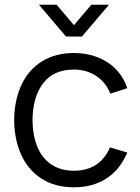

<svg xmlns="http://www.w3.org/2000/svg" viewBox="-20 -780 594 815"><path d="M40 -270Q41 -355.7 71.1 -419.9Q101.2 -484.2 158.2 -519.6Q215.3 -555 294.7 -555Q348.7 -555 394.6 -536.9Q440.5 -518.8 472.9 -485.1Q505.3 -451.3 520.3 -405.7L448.3 -382.3Q429.3 -430.5 388.3 -457.6Q347.3 -484.7 294 -484.7Q207.7 -484.7 163.3 -426.7Q119 -368.7 118 -270Q118.7 -204.5 138.7 -156.3Q158.7 -108.2 198 -81.8Q237.3 -55.3 294 -55.3Q348.7 -55.3 387.4 -80.5Q426.2 -105.7 446.7 -154.3L520.3 -132.7Q490.3 -60.7 432.3 -22.8Q374.3 15 294 15Q214.3 15 157.4 -21Q100.5 -57 70.8 -121.4Q41 -185.8 40 -270ZM220.3 -760 294 -673.3 367.7 -760H442.7L328 -625H260L145.3 -760Z"/></svg>

Font: Tap Sans
Style: Regular
Weight: 400
Designer: Tap Payments
Foundry: Tap Payments
Version: Version 1.001;Glyphs 3.1.2 (3151)